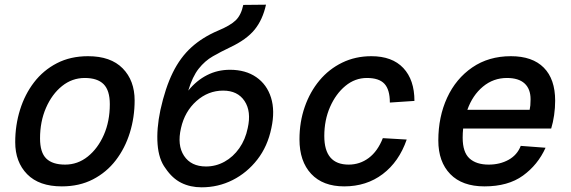

<svg xmlns="http://www.w3.org/2000/svg" viewBox="-20 -784 2440 820"><path d="M244 12Q147 12 96 -40Q45 -92 45 -177Q45 -249 65.5 -315Q86 -381 125.5 -432.5Q165 -484 223 -514Q281 -544 356 -544Q453 -544 504 -492Q555 -440 555 -355Q555 -283 534.5 -217Q514 -151 474.5 -99.5Q435 -48 377 -18Q319 12 244 12ZM258 -81Q312 -81 355 -115.5Q398 -150 423.5 -208Q449 -266 449 -339Q449 -398 422.5 -424.5Q396 -451 342 -451Q288 -451 245 -416.5Q202 -382 176.5 -323.5Q151 -265 151 -193Q151 -133 177.5 -107Q204 -81 258 -81Z M841 16Q793 16 754.5 -3Q716 -22 687 -65Q658 -103 653 -168Q648 -233 665 -314Q686 -409 718 -474Q750 -539 797.5 -582Q845 -625 911 -653Q964 -675 987 -697.5Q1010 -720 1019 -763L1116 -764Q1102 -700 1067.5 -657.5Q1033 -615 963 -582Q923 -563 889 -543.5Q855 -524 828.5 -490.5Q802 -457 784 -397Q819 -440 864 -463Q909 -486 962 -486Q1029 -486 1074.5 -454.5Q1120 -423 1137.5 -367Q1155 -311 1139 -237Q1123 -159 1079 -102.5Q1035 -46 973.5 -15Q912 16 841 16ZM860 -73Q902 -73 939 -93.5Q976 -114 1002 -151Q1028 -188 1038 -237Q1054 -308 1024.5 -352.5Q995 -397 933 -397Q869 -397 819 -352.5Q769 -308 753 -237Q736 -164 766 -118.5Q796 -73 860 -73Z M1450 12Q1359 12 1309 -41.5Q1259 -95 1259 -189Q1259 -263 1281.5 -327.5Q1304 -392 1344.5 -440.5Q1385 -489 1441.5 -516.5Q1498 -544 1566 -544Q1655 -544 1702.5 -493.5Q1750 -443 1750 -353L1645 -346Q1645 -401 1622 -426Q1599 -451 1547 -451Q1496 -451 1455 -417Q1414 -383 1389.5 -327Q1365 -271 1365 -203Q1365 -81 1469 -81Q1517 -81 1555 -109.5Q1593 -138 1615 -194L1717 -188Q1684 -93 1614.5 -40.5Q1545 12 1450 12Z M2049 12Q1954 12 1903 -40.5Q1852 -93 1852 -184Q1852 -285 1889.5 -366.5Q1927 -448 1997 -496Q2067 -544 2162 -544Q2254 -544 2302.5 -495Q2351 -446 2351 -354Q2351 -323 2346.5 -292Q2342 -261 2334 -235H1958Q1956 -216 1956 -196Q1956 -134 1985 -107.5Q2014 -81 2067 -81Q2115 -81 2152 -101.5Q2189 -122 2204 -161L2310 -153Q2277 -80 2213.5 -34Q2150 12 2049 12ZM2145 -451Q2087 -451 2042.5 -414Q1998 -377 1976 -315H2242Q2244 -324 2245 -334Q2246 -344 2246 -360Q2246 -404 2220.5 -427.5Q2195 -451 2145 -451Z"/></svg>

Font: Geist Mono Medium
Style: Italic
Weight: 500
Italic angle: -12°
Monospace: yes
Designer: Basement.studio, Andrés Briganti, Mateo Zaragoza
Foundry: Basement.studio, Vercel, Andrés Briganti, Guido Ferreyra, Mateo Zaragoza
Version: Version 1.500; ttfautohint (v1.8.4.7-5d5b)